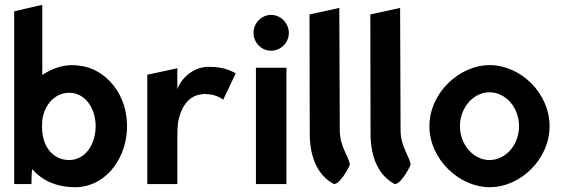

<svg xmlns="http://www.w3.org/2000/svg" viewBox="-20 -766 2348 799"><path d="M294 13C411 13 500 -94 508 -221C518 -374 416 -483 308 -493C300 -494 291 -495 281 -495C235 -495 192 -478 156 -454V-746L39 -719V0H111C111 -12 111 -47 114 -62C151 -20 207 13 294 13ZM155 -237C155 -247 155 -256 156 -266C164 -329 208 -380 268 -380C334 -380 378 -316 378 -241C378 -164 334 -100 268 -100C202 -100 155 -154 155 -237Z M961 -461C947 -467 919 -488 848 -488C783 -488 732 -438 718 -394V-482L593 -455V0H718V-201C718 -220 719 -239 721 -257C730 -310 760 -368 817 -373C820 -374 824 -375 828 -375C878 -375 900 -357 909 -351Z M1035 -629C1035 -588 1068 -555 1108 -555C1148 -555 1182 -588 1182 -629C1182 -670 1148 -704 1108 -704C1068 -704 1035 -670 1035 -629ZM1172 0V-484H1045V0Z M1370 0C1398 0 1438 -81 1436 -82C1430 -118 1394 -156 1394 -224L1392 -733L1268 -706L1269 -210C1269 -108 1305 -33 1370 0Z M1623 0C1651 0 1691 -81 1689 -82C1683 -118 1647 -156 1647 -224L1645 -733L1521 -706L1522 -210C1522 -108 1558 -33 1623 0Z M1894 -241C1894 -318 1950 -382 2017 -382C2085 -382 2140 -318 2140 -241C2140 -164 2085 -100 2017 -100C1950 -100 1894 -164 1894 -241ZM1767 -241C1767 -103 1891 13 2018 13C2146 13 2267 -103 2267 -241C2267 -379 2146 -495 2018 -495C1891 -495 1767 -379 1767 -241Z"/></svg>

Font: Bluebird
Style: Nrw
Weight: 400
Designer: Jasper
Foundry: Cannot Into Space Fonts
Version: Version 0.98